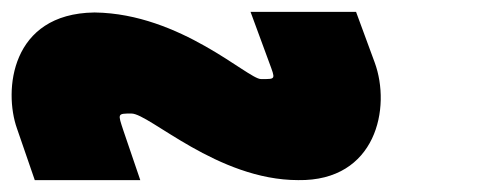

<svg xmlns="http://www.w3.org/2000/svg" viewBox="-191 -578 817 323"><path d="M16.7 -358 45 -275H-132.5L-162.5 -362C-184.8 -425 -173.7 -555 -32.5 -557H-31.4C113.1 -555 226.1 -445 248 -445H249.1C273.3 -445 272.5 -444 261.8 -473L230.5 -558H408L439.3 -473C467.3 -397 442.1 -273 310.7 -275C175 -275 60.1 -387 30.2 -387C6 -387 7.2 -387 16.7 -358Z"/></svg>

Font: Nordica Plus
Style: NordicaClassicBkExtOpObl
Weight: 900
Version: Version 1.01